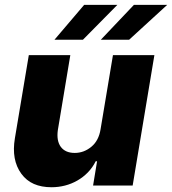

<svg xmlns="http://www.w3.org/2000/svg" viewBox="-20 -776 719 803"><path d="M42.3 -197.8 100.5 -545.5H274.1L221.9 -231.9Q218.8 -209.5 221.9 -191.9Q225.1 -174.4 234.2 -161.9Q243.3 -149.5 258 -142.9Q272.7 -136.4 292.6 -136.4Q331 -136.4 362.2 -162.3Q393.1 -187.9 400.6 -235.4L452.4 -545.5H625.7L534.8 0H369.3L386 -101.6H380.3Q367.2 -75.3 347.5 -55Q327.8 -34.8 303.6 -21Q279.5 -7.1 252 0Q224.4 7.1 195.7 7.1Q153.4 7.1 121.8 -6.7Q90.2 -20.6 69.2 -49.4Q27 -107.2 42.3 -197.8ZM207.7 -609.7 332 -755.7H470.9L326.7 -609.7ZM401.6 -609.7 540.1 -755.7H679.3L519.9 -609.7Z"/></svg>

Font: Inter P Extra Bold
Style: Italic
Weight: 800
Italic angle: 9.39999°
Designer: Rasmus Andersson
Foundry: rsms
Version: Version 3.018;git-588b23468